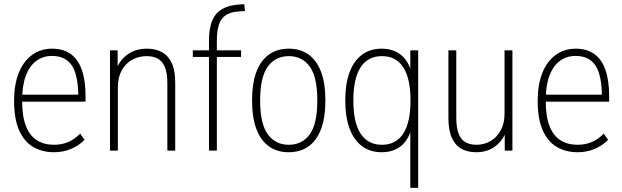

<svg xmlns="http://www.w3.org/2000/svg" viewBox="-20 -727 3005 927"><path d="M241 8Q183 8 139.5 -18Q96 -44 72 -98.5Q48 -153 48 -240Q48 -319 70.5 -375Q93 -431 134.5 -461.5Q176 -492 232 -492Q285 -492 321 -466.5Q357 -441 375 -390Q393 -339 393 -264V-236H74V-270H371L358 -258Q358 -364 327 -410.5Q296 -457 231 -457Q187 -457 154.5 -432.5Q122 -408 104.5 -361Q87 -314 87 -244V-239Q87 -164 105.5 -117.5Q124 -71 158.5 -49.5Q193 -28 241 -28Q276 -28 307.5 -40.5Q339 -53 367 -82L388 -52Q360 -23 322 -7.5Q284 8 241 8Z M511 0V-484H548V-385H539Q554 -432 593 -462Q632 -492 689 -492Q730 -492 760.5 -476Q791 -460 808.5 -424Q826 -388 826 -327V0H788V-324Q788 -376 775.5 -404.5Q763 -433 740.5 -444.5Q718 -456 688 -456Q650 -456 618 -438.5Q586 -421 567.5 -387Q549 -353 549 -305V0Z M989 0V-452H911V-484H999L989 -474V-531Q989 -617 1022.5 -658Q1056 -699 1133 -705L1159 -707L1163 -674L1126 -671Q1091 -668 1069 -653Q1047 -638 1037 -608Q1027 -578 1027 -531V-474L1017 -484H1144V-452H1027V0Z M1374 8Q1319 8 1279.5 -19.5Q1240 -47 1218.5 -102.5Q1197 -158 1197 -242Q1197 -326 1218.5 -381.5Q1240 -437 1279.5 -464.5Q1319 -492 1374 -492Q1429 -492 1468.5 -464.5Q1508 -437 1529.5 -381.5Q1551 -326 1551 -242Q1551 -158 1529.5 -102.5Q1508 -47 1468.5 -19.5Q1429 8 1374 8ZM1374 -28Q1439 -28 1475.5 -78.5Q1512 -129 1512 -242Q1512 -355 1475.5 -405.5Q1439 -456 1374 -456Q1310 -456 1273 -405.5Q1236 -355 1236 -242Q1236 -129 1273 -78.5Q1310 -28 1374 -28Z M1961 180V-121H1970Q1957 -57 1919 -24.5Q1881 8 1822 8Q1767 8 1727.5 -21.5Q1688 -51 1667.5 -107Q1647 -163 1647 -242Q1647 -322 1667.5 -377.5Q1688 -433 1727.5 -462.5Q1767 -492 1822 -492Q1881 -492 1919 -459.5Q1957 -427 1970 -363H1961V-484H1999V180ZM1824 -28Q1892 -28 1927 -82Q1962 -136 1962 -242Q1962 -348 1927 -402Q1892 -456 1824 -456Q1756 -456 1721 -402Q1686 -348 1686 -242Q1686 -136 1721 -82Q1756 -28 1824 -28Z M2279 8Q2239 8 2209 -8Q2179 -24 2162 -60.5Q2145 -97 2145 -157V-484H2183V-160Q2183 -108 2195 -79.5Q2207 -51 2229 -39.5Q2251 -28 2280 -28Q2318 -28 2348.5 -46Q2379 -64 2397.5 -97.5Q2416 -131 2416 -179V-484H2454V0H2417V-99H2426Q2411 -52 2373 -22Q2335 8 2279 8Z M2769 8Q2711 8 2667.5 -18Q2624 -44 2600 -98.5Q2576 -153 2576 -240Q2576 -319 2598.5 -375Q2621 -431 2662.5 -461.5Q2704 -492 2760 -492Q2813 -492 2849 -466.5Q2885 -441 2903 -390Q2921 -339 2921 -264V-236H2602V-270H2899L2886 -258Q2886 -364 2855 -410.5Q2824 -457 2759 -457Q2715 -457 2682.5 -432.5Q2650 -408 2632.5 -361Q2615 -314 2615 -244V-239Q2615 -164 2633.5 -117.5Q2652 -71 2686.5 -49.5Q2721 -28 2769 -28Q2804 -28 2835.5 -40.5Q2867 -53 2895 -82L2916 -52Q2888 -23 2850 -7.5Q2812 8 2769 8Z"/></svg>

Font: Nunito Sans 12pt ExtraLight Condensed
Style: Regular
Weight: 200
Width: 3
Version: Version 3.101;gftools[0.9.27]